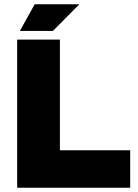

<svg xmlns="http://www.w3.org/2000/svg" viewBox="-20 -887 652 907"><path d="M61 0V-700H263V-177H595V0ZM74 -741 144 -867H355L230 -741Z"/></svg>

Font: REM ExtraBold
Style: Regular
Weight: 800
Designer: Octavio Pardo
Foundry: Ashler Design
Version: Version 1.005;gftools[0.9.28]